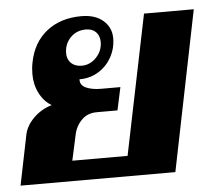

<svg xmlns="http://www.w3.org/2000/svg" viewBox="-46 -612 737 661"><g transform="rotate(-5 322.5 -281.5)"><path d="M34 -172Q40 -203 66.5 -229.5Q93 -256 130 -267Q104 -282 88.5 -312Q73 -342 73 -379Q73 -400 77 -419Q90 -487 138 -525Q186 -563 258 -563Q306 -563 333.5 -539Q361 -515 361 -478Q361 -443 344.5 -413Q328 -383 299 -365Q270 -347 233 -347Q232 -326 253 -317Q274 -308 304 -308H371L354 -229H282Q250 -229 229.5 -208Q209 -187 203 -157L184 -70H375L474 -553H646L534 0H-1ZM317 -469Q317 -490 304.5 -503Q292 -516 270 -516Q237 -516 216 -494Q195 -472 195 -440Q195 -419 208.5 -406Q222 -393 245 -393Q274 -393 295.5 -415.5Q317 -438 317 -469Z"/></g></svg>

Font: Taviraj
Style: Bold Italic
Weight: 700
Italic angle: -12°
Designer: Katatrad Team
Foundry: CadsonDemak
Version: Version 1.001